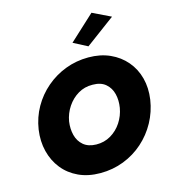

<svg xmlns="http://www.w3.org/2000/svg" viewBox="-142 -1104 1099 1243"><g transform="rotate(-15 407.0 -483.0)"><path d="M710 -933 588 -992 419 -836 513 -787ZM62 -350Q51 -273 68 -205Q85 -137 126.5 -85Q168 -33 231.5 -3.5Q295 26 377 26Q460 26 533.5 -2.5Q607 -31 665 -82.5Q723 -134 760.5 -202.5Q798 -271 810 -350Q821 -427 803.5 -493.5Q786 -560 743 -610.5Q700 -661 636.5 -689.5Q573 -718 493 -718Q412 -718 339.5 -690.5Q267 -663 208.5 -613Q150 -563 112 -496Q74 -429 62 -350ZM266 -350Q275 -402 304 -445.5Q333 -489 376.5 -515Q420 -541 474 -540Q529 -540 561 -512.5Q593 -485 603.5 -442Q614 -399 606 -350Q597 -298 568.5 -254.5Q540 -211 496 -185Q452 -159 398 -160Q345 -161 313 -188Q281 -215 270 -258Q259 -301 266 -350Z"/></g></svg>

Font: Jost* 800 Heavy Italic
Style: Italic
Weight: 800
Italic angle: -10°
Version: Version 3.200; ttfautohint (v0.97) -l 8 -r 50 -G 200 -x 14 -